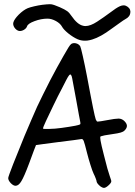

<svg xmlns="http://www.w3.org/2000/svg" viewBox="-20 -915 658 935"><path d="M357.4 -724.1Q336.4 -733.4 312.5 -752.4Q289.1 -771.5 281.7 -785.6Q273.4 -800.8 252.4 -812.5Q231 -824.2 211.4 -824.2Q180.2 -824.2 147.9 -812Q116.2 -800.3 111.8 -787.1Q108.4 -776.4 95.2 -769Q82.5 -762.2 71.3 -764.6Q59.1 -768.1 50.3 -780.8Q42 -793.9 44.9 -805.2Q48.8 -820.8 71.3 -843.8Q94.2 -866.2 114.7 -875Q125.5 -879.4 146.5 -884.3Q167.5 -889.2 186 -891.6Q210.4 -894.5 223.1 -894.5Q227.5 -894.5 230.5 -894Q241.2 -892.6 271 -879.9Q296.4 -868.7 307.1 -860.8Q317.4 -853.5 328.1 -837.4Q356.9 -795.4 384.8 -789.6Q390.1 -788.1 396 -788.1Q420.4 -788.1 453.1 -809.6Q466.8 -818.4 484.9 -831.1Q502.9 -843.8 514.6 -852.5Q546.4 -877 564 -884.8Q581.5 -892.1 593.3 -886.7Q614.7 -877 615.2 -856.9Q615.2 -856 614.7 -855Q613.8 -833.5 589.8 -821.3Q583 -817.9 563.5 -803.7Q543.5 -790 522.5 -774.4Q469.7 -734.9 429.2 -722.7Q416.5 -718.8 404.8 -717.3Q398.9 -716.8 393.1 -716.8Q374.5 -716.8 357.4 -724.1ZM279.3 -292Q295.9 -294.4 315.9 -297.4Q335.4 -300.3 346.7 -302.7Q365.7 -306.6 369.6 -309.1Q373 -312 371.1 -319.8Q370.1 -324.7 363.8 -357.9Q357.4 -391.6 350.1 -433.6Q336.9 -507.3 331.5 -533.7Q326.7 -560.1 316.9 -548.8Q311.5 -542.5 303.2 -526.4Q295.4 -510.7 282.7 -486.3Q272.9 -467.8 261.7 -445.8Q251 -423.3 239.7 -400.9Q219.7 -359.9 204.1 -326.2Q189 -293 189 -289.6Q189 -286.1 218.3 -287.1Q247.6 -287.6 279.3 -292ZM462.9 -12.7Q457.5 -17.6 453.6 -23.4Q450.2 -29.3 450.2 -32.7Q450.2 -35.6 445.8 -46.9Q441.9 -57.6 435.5 -70.3Q429.7 -82.5 420.4 -112.3Q411.1 -141.6 403.8 -170.4Q392.1 -217.8 387.7 -228.5Q382.8 -239.7 376 -237.8Q371.6 -236.8 337.9 -232.4Q304.2 -228 260.7 -222.7Q217.8 -217.3 186.5 -212.9Q155.8 -209 155.3 -208.5Q154.8 -208 145 -182.1Q135.3 -156.2 122.1 -120.1Q97.7 -54.7 84 -32.7Q70.8 -10.3 55.7 -10.3Q44.9 -10.3 32.2 -23.4Q20 -36.6 20 -47.9Q20 -54.2 44.4 -116.7Q68.8 -179.2 99.1 -252.4Q115.7 -291.5 131.8 -329.1Q147.9 -366.7 160.6 -395Q172.9 -421.4 189.5 -454.6Q206.1 -488.3 224.1 -523.4Q257.8 -587.9 288.6 -641.6Q318.8 -695.8 325.7 -699.7Q326.7 -700.7 328.1 -701.7Q338.4 -707 349.6 -704.1Q362.8 -701.2 370.6 -689.9Q373.5 -685.1 383.3 -641.6Q393.1 -598.6 403.8 -542.5Q413.6 -489.3 420.9 -452.1Q427.7 -415 433.1 -390.1Q442.4 -344.7 446.3 -333.5Q450.7 -322.8 455.1 -322.8Q458.5 -322.8 472.2 -324.7Q486.3 -327.1 502.9 -330.1Q540.5 -337.4 556.2 -337.4Q558.1 -337.4 559.6 -337.4Q574.7 -336.4 585.9 -325.2Q597.7 -313.5 598.1 -302.2Q598.1 -291 586.9 -279.8Q580.1 -272.9 567.9 -269.5Q555.2 -265.6 526.4 -261.7Q505.9 -258.8 489.7 -255.9Q473.1 -252.4 470.2 -251Q466.3 -248.5 469.7 -230Q472.7 -211.4 485.8 -160.6Q494.6 -125 502.9 -94.7Q511.7 -64 514.6 -57.1Q517.6 -49.8 519.5 -42.5Q522 -35.6 522 -32.2Q522 -24.4 508.3 -12.2Q495.1 0 485.8 0Q481.4 0 474.6 -3.9Q467.8 -7.3 462.9 -12.7Z"/></svg>

Font: Casuwalt
Style: Regular
Weight: 400
Designer: Walter E Stewart
Version: 0.1